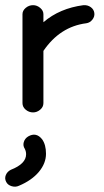

<svg xmlns="http://www.w3.org/2000/svg" viewBox="-23 -426 403 743"><path d="M105 9Q89 9 76.5 -1.5Q64 -12 64 -27V-371Q64 -385 76.5 -395.5Q89 -406 105 -406Q120 -406 132.5 -395.5Q145 -385 145 -371V-340Q208 -394 300 -406Q316 -407 328 -398.5Q340 -390 342 -376Q344 -362 334.5 -350Q325 -338 311 -336Q209 -323 145 -229V-27Q145 -12 132.5 -1.5Q120 9 105 9ZM50 293Q37 299 22 294.5Q7 290 1 278Q-6 265 -0.5 251.5Q5 238 19 231Q78 208 78 171Q78 160 73 150Q65 138 69 124Q73 110 86 102Q117 84 140 113Q155 134 155 169Q155 206 127.5 239Q100 272 50 293Z"/></svg>

Font: Hoogli Semibold
Style: Regular
Weight: 600
Designer: Anand Singh Naorem
Foundry: Brand New Type
Version: Version 1.00 b007